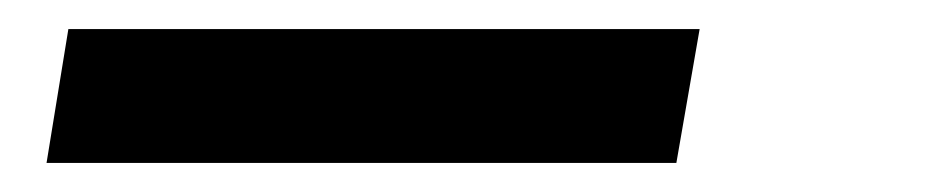

<svg xmlns="http://www.w3.org/2000/svg" viewBox="-20 -20 640 132"><path d="M12 92 27 0H461L445 92Z"/></svg>

Font: Iosevka Curly SmBdEx
Style: Italic
Weight: 600
Width: 7
Italic angle: -9°
Monospace: yes
Designer: Belleve Invis
Foundry: Belleve Invis
Version: Version 11.1.0; ttfautohint (v1.8.3)